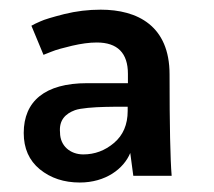

<svg xmlns="http://www.w3.org/2000/svg" viewBox="-20 -743 449 403"><path d="M154.8 -418.9C127.4 -418.9 106 -437 106 -464.8C103.5 -491.2 117.7 -504.4 137.2 -511.7C148.9 -516.1 178.2 -518.1 200.2 -518.6C211.4 -519 227.5 -519 248 -519V-510.3C248 -481.4 238.3 -459 219.2 -442.9C200.2 -426.8 178.7 -418.9 154.8 -418.9ZM335.9 -586.9C335.9 -688.5 269 -722.7 191.4 -722.7C165.5 -722.7 140.1 -719.7 114.7 -713.4C89.8 -707 73.2 -702.1 64.9 -698.2C56.6 -694.8 50.3 -691.4 45.9 -689L71.3 -627.9L87.4 -634.3C98.1 -638.7 112.8 -642.6 131.3 -647C150.4 -651.4 167.5 -653.8 183.1 -653.8C226.6 -653.8 248.5 -631.8 248.5 -587.9V-568.4H162.6C74.7 -568.4 29.8 -530.8 29.8 -463.9C29.8 -431.6 41 -406.2 63.5 -387.7C86.4 -369.1 114.3 -359.9 147.5 -359.9C201.7 -359.9 239.7 -388.7 253.4 -421.9L259.8 -374H340.3C337.4 -409.2 335.9 -480 335.9 -586.9Z"/></svg>

Font: Ride SemiBold
Style: Regular
Weight: 600
Version: Version 3.000